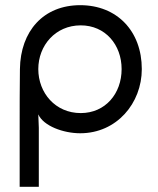

<svg xmlns="http://www.w3.org/2000/svg" viewBox="-20 -502 610 742"><path d="M292 -65C194 -65 128 -143 128 -235C128 -326 194 -404 292 -404C387 -404 450 -329 450 -235C450 -140 387 -65 292 -65ZM56 220H130V-8L128 -60C148 -15 225 13 290 13C431 13 528 -103 528 -235C528 -382 432 -482 290 -482C148 -482 59 -382 57 -235C56 -159 56 -84 56 -8Z"/></svg>

Font: Kreadon Medium
Style: Regular
Weight: 500
Designer: kohakuno
Foundry: StudioGnu
Version: Version 1.000;Glyphs 3.1.2 (3151)